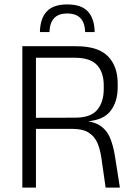

<svg xmlns="http://www.w3.org/2000/svg" viewBox="-20 -848 608 868"><path d="M457.5 0 438.5 -133Q433 -172 420.5 -201.5Q408 -231 381.2 -248.2Q354.5 -265.5 306 -265.5H123.5V-315.5L319.5 -316Q390 -316 419.5 -351.2Q449 -386.5 449 -445.5V-462Q449 -521 418.5 -554Q388 -587 317 -587H121V-639H325Q423 -639 467.5 -594Q512 -549 512 -471.5V-453.5Q512 -389.5 480.8 -347.8Q449.5 -306 376.5 -299.5L376 -293.5L349 -303.5Q404 -299.5 434 -279Q464 -258.5 478.2 -223.2Q492.5 -188 500 -140L522 0ZM81 0V-639H142.5V-299.5V-275.5V0ZM284 -828Q348 -828 377.5 -796Q407 -764 408 -703H365Q363.5 -745.5 343.5 -766.2Q323.5 -787 284 -787Q244.5 -787 224.8 -766Q205 -745 203.5 -703H160.5Q161.5 -764 191.2 -796Q221 -828 284 -828Z"/></svg>

Font: Anek Latin Light
Style: Regular
Weight: 300
Designer: Yesha Goshar
Foundry: Ek Type
Version: Version 1.003